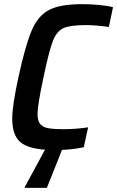

<svg xmlns="http://www.w3.org/2000/svg" viewBox="-20 -716 565 926"><path d="M190 -344Q161 -209 161 -167Q161 -135 173 -119Q185 -103 211 -98Q237 -93 287 -93Q347 -93 405 -102L384 -6Q340 4 279 7L206 190H99L100 185L197 6Q111 0 75 -33.5Q39 -67 39 -144Q39 -207 69 -344Q103 -500 133.5 -570.5Q164 -641 217.5 -668.5Q271 -696 377 -696Q417 -696 459 -692Q501 -688 525 -681L505 -586Q439 -595 394 -595Q318 -595 285.5 -580Q253 -565 234.5 -517Q216 -469 190 -344Z"/></svg>

Font: Saira Semi Condensed Medium
Style: Italic
Weight: 500
Width: 4
Italic angle: -12°
Designer: Hector Gatti with collaboration of the Omnibus-Type team
Foundry: Omnibus-Type
Version: Version 1.001; ttfautohint (v1.8)